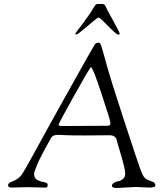

<svg xmlns="http://www.w3.org/2000/svg" viewBox="-20 -930 811 954"><path d="M446 -893 452 -902Q457 -910 464 -910H490Q500 -910 504 -900Q518 -870 537 -837Q575 -768 575 -763Q575 -758 567 -758Q559 -758 517.5 -800.5Q476 -843 470 -843Q464 -843 415.5 -801Q367 -759 360.5 -759Q354 -759 354 -761.5Q354 -764 364 -777Q374 -790 387.5 -808Q401 -826 410 -838.5Q419 -851 426.5 -862Q434 -873 438 -880Q442 -887 446 -893ZM115 0 40 2Q20 2 20 -9Q20 -22 45 -30Q75 -42 90 -65Q114 -104 130 -134Q146 -164 164 -196Q182 -228 210 -279.5Q238 -331 270 -388Q448 -708 454 -713Q460 -718 468 -718Q476 -718 479.5 -711Q483 -704 491 -676Q499 -648 502 -637L511 -604Q529 -538 597.5 -328.5Q666 -119 677.5 -88.5Q689 -58 698 -47.5Q707 -37 736 -28Q752 -23 752 -8Q752 2 721 2L656 -1L563 4Q536 4 536 -6Q536 -16 546.5 -22Q557 -28 569 -30Q581 -32 591.5 -41Q602 -50 602 -66Q602 -82 594 -113.5Q586 -145 575 -181Q564 -217 560 -234Q554 -258 524 -258L403 -257Q327 -257 302 -258.5Q277 -260 269 -260Q242 -260 234 -245Q178 -146 163.5 -109Q149 -72 149 -69Q149 -44 166 -35.5Q183 -27 200 -24.5Q217 -22 217 -12Q217 2 208 2H202ZM321 -304 512 -305Q526 -305 528 -312Q528 -315 528 -323.5Q528 -332 484.5 -464Q441 -596 432 -596Q427 -596 349 -456Q271 -316 271 -310Q271 -304 290 -304Z"/></svg>

Font: Sorts Mill Goudy
Style: Italic
Weight: 400
Italic angle: -7.40001°
Version: Version 003.101